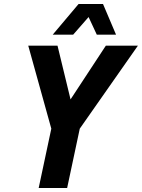

<svg xmlns="http://www.w3.org/2000/svg" viewBox="-20 -938 708 958"><path d="M173 0 236 -296 121 -710H267L332 -442L508 -710H668L378 -296L315 0ZM243 -765 372 -918H494L559 -765H463L422 -853L345 -765Z"/></svg>

Font: Geist Mono
Style: Bold Italic
Weight: 700
Italic angle: -12°
Monospace: yes
Designer: Basement.studio, Andrés Briganti, Mateo Zaragoza
Foundry: Basement.studio, Vercel, Andrés Briganti, Guido Ferreyra, Mateo Zaragoza
Version: Version 1.500; ttfautohint (v1.8.4.7-5d5b)